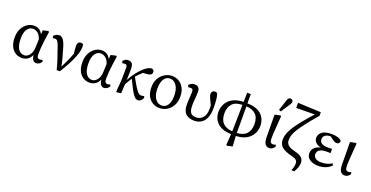

<svg xmlns="http://www.w3.org/2000/svg" viewBox="-32 -1671 5373 2780"><g transform="rotate(20 2654.5 -281.0)"><path d="M127 -249Q127 -143 162 -89.5Q197 -36 255 -36Q300 -36 334.5 -79Q369 -122 373 -198L378 -324Q359 -387 323 -414Q287 -441 248 -441Q196 -441 161.5 -391.5Q127 -342 127 -249ZM236 13Q181 13 136.5 -14.5Q92 -42 65.5 -97Q39 -152 39 -232Q39 -312 69.5 -369.5Q100 -427 147.5 -457.5Q195 -488 247 -488Q291 -488 325.5 -468.5Q360 -449 382 -403L387 -468L465 -486L480 -476Q470 -413 461.5 -347.5Q453 -282 448.5 -224Q444 -166 444 -127Q444 -87 454.5 -71.5Q465 -56 488 -56Q498 -56 509 -58.5Q520 -61 530 -65L539 -40Q527 -17 505 -2Q483 13 457 13Q430 13 410.5 -8Q391 -29 383 -88Q361 -36 322.5 -11.5Q284 13 236 13Z M773 5Q751 -84 723 -164.5Q695 -245 666 -330Q650 -376 634.5 -395.5Q619 -415 596 -415Q586 -415 578.5 -414Q571 -413 564 -411L553 -441Q592 -483 638 -483Q672 -483 698.5 -450.5Q725 -418 748 -341Q772 -261 790.5 -193Q809 -125 819 -66Q854 -132 878.5 -186.5Q903 -241 926 -304Q920 -350 918 -376Q916 -402 916 -420Q916 -454 930 -471Q944 -488 968 -488Q983 -488 990.5 -484.5Q998 -481 1004 -476Q1006 -468 1007.5 -458.5Q1009 -449 1009 -432Q1009 -391 992.5 -338Q976 -285 949 -226Q922 -167 889 -107.5Q856 -48 823 5Z M1171 -249Q1171 -143 1206 -89.5Q1241 -36 1299 -36Q1344 -36 1378.5 -79Q1413 -122 1417 -198L1422 -324Q1403 -387 1367 -414Q1331 -441 1292 -441Q1240 -441 1205.5 -391.5Q1171 -342 1171 -249ZM1280 13Q1225 13 1180.5 -14.5Q1136 -42 1109.5 -97Q1083 -152 1083 -232Q1083 -312 1113.5 -369.5Q1144 -427 1191.5 -457.5Q1239 -488 1291 -488Q1335 -488 1369.5 -468.5Q1404 -449 1426 -403L1431 -468L1509 -486L1524 -476Q1514 -413 1505.5 -347.5Q1497 -282 1492.5 -224Q1488 -166 1488 -127Q1488 -87 1498.5 -71.5Q1509 -56 1532 -56Q1542 -56 1553 -58.5Q1564 -61 1574 -65L1583 -40Q1571 -17 1549 -2Q1527 13 1501 13Q1474 13 1454.5 -8Q1435 -29 1427 -88Q1405 -36 1366.5 -11.5Q1328 13 1280 13Z M1699 10 1690 0 1704 -179 1707 -370Q1707 -393 1699.5 -405.5Q1692 -418 1670 -418Q1660 -418 1650 -417Q1640 -416 1631 -414L1620 -444Q1635 -463 1654 -474Q1673 -485 1698 -485Q1746 -485 1763.5 -454.5Q1781 -424 1779 -365Q1778 -333 1777.5 -291Q1777 -249 1775 -207Q1813 -280 1863 -342.5Q1913 -405 1956 -440Q1986 -463 2009.5 -474.5Q2033 -486 2059 -489Q2076 -485 2087 -474.5Q2098 -464 2098 -444Q2098 -417 2077 -403.5Q2056 -390 2018 -388L1962 -385Q1937 -364 1914.5 -341Q1892 -318 1869 -293Q1910 -218 1938 -173.5Q1966 -129 1984.5 -106Q2003 -83 2016.5 -75.5Q2030 -68 2043 -68Q2076 -68 2093 -75L2101 -49Q2090 -20 2069 -3.5Q2048 13 2025 13Q2009 13 1992.5 4Q1976 -5 1955.5 -32Q1935 -59 1906.5 -111.5Q1878 -164 1837 -250Q1821 -222 1805.5 -197.5Q1790 -173 1773 -142Q1771 -107 1769 -71Q1767 -35 1765 0Z M2359 13Q2301 13 2252.5 -14.5Q2204 -42 2175 -97Q2146 -152 2146 -232Q2146 -313 2179 -370Q2212 -427 2265 -457.5Q2318 -488 2376 -488Q2434 -488 2482 -459.5Q2530 -431 2558.5 -376.5Q2587 -322 2587 -244Q2587 -164 2554 -106Q2521 -48 2469 -17.5Q2417 13 2359 13ZM2372 -33Q2415 -33 2443.5 -58Q2472 -83 2486 -125.5Q2500 -168 2500 -220Q2500 -328 2460 -385Q2420 -442 2361 -442Q2318 -442 2290 -416Q2262 -390 2248 -347Q2234 -304 2234 -252Q2234 -143 2274.5 -88Q2315 -33 2372 -33Z M2893 13Q2808 13 2761 -31Q2714 -75 2714 -175Q2714 -223 2718.5 -275Q2723 -327 2723 -361Q2723 -389 2716.5 -403Q2710 -417 2684 -417Q2675 -417 2665.5 -416Q2656 -415 2648 -413L2636 -443Q2650 -462 2672.5 -473.5Q2695 -485 2724 -485Q2756 -485 2773 -472.5Q2790 -460 2796.5 -441.5Q2803 -423 2803 -403Q2803 -343 2797.5 -289Q2792 -235 2792 -186Q2792 -114 2815.5 -78Q2839 -42 2903 -42Q2965 -42 3005.5 -89.5Q3046 -137 3046 -225Q3046 -237 3045.5 -250Q3045 -263 3044 -279Q3020 -330 3006.5 -358.5Q2993 -387 2988 -403Q2983 -419 2983 -433Q2983 -459 2998 -473.5Q3013 -488 3035 -488Q3058 -488 3072 -474Q3087 -431 3091.5 -373.5Q3096 -316 3096 -253Q3096 -156 3068 -97.5Q3040 -39 2994 -13Q2948 13 2893 13Z M3269 -240Q3269 -138 3320.5 -87.5Q3372 -37 3465 -32L3473 -442Q3364 -440 3316.5 -384.5Q3269 -329 3269 -240ZM3732 -237Q3732 -338 3679.5 -388Q3627 -438 3534 -442L3535 -32Q3633 -36 3682.5 -89Q3732 -142 3732 -237ZM3451 180 3463 13Q3323 8 3251.5 -58.5Q3180 -125 3180 -234Q3180 -279 3197 -324Q3214 -369 3249 -405.5Q3284 -442 3340 -464.5Q3396 -487 3474 -488L3477 -630H3533V-488Q3677 -484 3749 -417.5Q3821 -351 3821 -240Q3821 -196 3805 -152Q3789 -108 3755 -71.5Q3721 -35 3667 -12Q3613 11 3536 13L3546 172L3467 191Z M4051 13Q4005 13 3983.5 -20Q3962 -53 3961 -125L3958 -469L4045 -487L4055 -477Q4048 -378 4043 -315Q4038 -252 4035.5 -211Q4033 -170 4033 -136Q4033 -88 4045.5 -72Q4058 -56 4081 -56Q4092 -56 4103 -58.5Q4114 -61 4124 -65L4132 -40Q4120 -18 4099 -2.5Q4078 13 4051 13ZM3995 -556 4051 -726Q4059 -749 4071 -758Q4083 -767 4096 -767Q4114 -767 4125.5 -756.5Q4137 -746 4137 -729Q4137 -716 4132 -706Q4127 -696 4115 -677L4026 -542Z M4463 205Q4474 174 4481 148Q4488 122 4488 94Q4488 61 4468.5 41.5Q4449 22 4390 8Q4288 -17 4240 -57Q4192 -97 4192 -174Q4192 -215 4208 -261.5Q4224 -308 4260.5 -366Q4297 -424 4357 -498.5Q4417 -573 4504 -670L4219 -667V-746L4575 -730L4576 -676Q4483 -567 4424.5 -491.5Q4366 -416 4333.5 -363.5Q4301 -311 4288.5 -271.5Q4276 -232 4276 -193Q4276 -146 4306.5 -117.5Q4337 -89 4412 -70Q4495 -51 4525.5 -20Q4556 11 4556 59Q4556 93 4545 125.5Q4534 158 4507 205Z M4807 13Q4727 13 4674 -20.5Q4621 -54 4621 -117Q4621 -167 4656.5 -202Q4692 -237 4750 -249Q4696 -261 4667.5 -291Q4639 -321 4639 -360Q4639 -415 4686 -451.5Q4733 -488 4836 -488Q4889 -488 4930 -474.5Q4971 -461 4989 -437Q4989 -418 4977 -403Q4965 -388 4942 -388Q4926 -388 4909.5 -395.5Q4893 -403 4868 -422L4829 -451Q4775 -450 4746 -428Q4717 -406 4717 -368Q4717 -329 4748 -307Q4779 -285 4843 -285Q4858 -285 4873 -285.5Q4888 -286 4910 -287V-221Q4885 -223 4874 -223Q4863 -223 4852 -223Q4795 -223 4763.5 -210Q4732 -197 4719.5 -176.5Q4707 -156 4707 -134Q4707 -97 4737.5 -73Q4768 -49 4827 -49Q4864 -49 4903.5 -57Q4943 -65 4989 -93L5005 -67Q4968 -27 4915.5 -7Q4863 13 4807 13Z M5213 13Q5167 13 5145.5 -20Q5124 -53 5123 -125L5120 -469L5207 -487L5217 -477Q5210 -378 5205 -315Q5200 -252 5197.5 -211Q5195 -170 5195 -136Q5195 -88 5207.5 -72Q5220 -56 5243 -56Q5254 -56 5265 -58.5Q5276 -61 5286 -65L5294 -40Q5282 -18 5261 -2.5Q5240 13 5213 13Z"/></g></svg>

Font: Source Serif 4
Style: Regular
Weight: 400
Designer: Frank Grießhammer
Foundry: Adobe
Version: Version 4.005;hotconv 1.1.0;makeotfexe 2.6.0